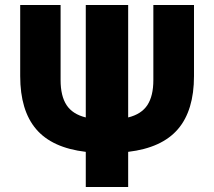

<svg xmlns="http://www.w3.org/2000/svg" viewBox="-20 -750 859 770"><path d="M494 -279Q547 -292 571 -328.5Q595 -365 595 -429V-730H758V-445Q758 -307 693.5 -232Q629 -157 494 -141V0H324V-141Q189 -157 125 -232Q61 -307 61 -445V-730H223V-429Q223 -365 247 -328.5Q271 -292 324 -279V-730H494Z"/></svg>

Font: Mplus 1p ExtraBold
Style: Regular
Weight: 800
Version: Version 1.061